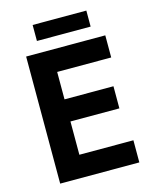

<svg xmlns="http://www.w3.org/2000/svg" viewBox="-129 -976 861 1064"><g transform="rotate(-15 301.0 -444.5)"><path d="M162.1 -796.9H470.2V-888.7H162.1ZM82 0H536.1V-127H226.1V-317.9H506.8V-444.8H226.1V-602.1H536.1V-729H82Z"/></g></svg>

Font: Hack
Style: Bold
Weight: 700
Monospace: yes
Designer: Christopher Simpkins
Foundry: Christopher Simpkins
Version: Version 2.010